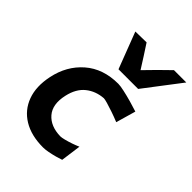

<svg xmlns="http://www.w3.org/2000/svg" viewBox="-220 -890 1019 1019"><g transform="rotate(45 289.0 -380.5)"><path d="M283.5 11Q195 11 135.2 -25.2Q75.5 -61.5 51.5 -126.8Q27.5 -192 45.5 -278.5Q67 -382.5 140.5 -446.5Q214 -510.5 327.5 -510.5Q342.5 -510.5 372.5 -504Q402.5 -497.5 436.2 -488Q470 -478.5 495.5 -470L463.5 -358.5Q434 -370.5 405.5 -380.2Q377 -390 355.8 -396Q334.5 -402 327.5 -402Q270.5 -398 229.2 -365Q188 -332 173.5 -266.5Q155.5 -186 194 -141.5Q232.5 -97 307 -95.5Q316.5 -95.5 336.2 -100.5Q356 -105.5 378.5 -113.2Q401 -121 417.5 -128.5L402 -14.5Q388.5 -9.5 366.5 -3.5Q344.5 2.5 322 6.8Q299.5 11 283.5 11ZM273.5 -565.5Q254 -616.5 234.2 -668Q214.5 -719.5 195 -770.5L278 -772Q298 -741.5 318.8 -709.2Q339.5 -677 359.5 -645Q390 -677 422 -708.8Q454 -740.5 485 -770.5H577.5Q537.5 -718 498.8 -667.5Q460 -617 421 -565.5Z"/></g></svg>

Font: Commissioner Loud SemiBold
Style: Italic
Weight: 600
Italic angle: -12°
Designer: Kostas Bartsokas
Foundry: Kostas Bartsokas
Version: Version 1.000; ttfautohint (v1.8.3)